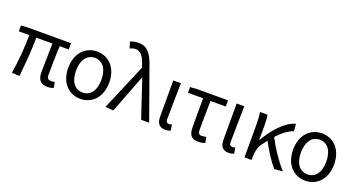

<svg xmlns="http://www.w3.org/2000/svg" viewBox="-47 -1485 4043 2175"><g transform="rotate(20 1974.0 -397.5)"><path d="M541.6 13.4C573.2 13.4 597.6 7.4 615.9 0.9L603.4 -68.5C583.2 -64.9 569.4 -62.9 560 -62.9C525.8 -62.9 509 -77.6 509 -116.3C509 -168.6 510.2 -344 517.2 -467.8H626.3V-543.4H102.6L25.1 -537.6V-467.8H150.5C150.5 -321 136.7 -153.2 112 0L204.4 5.1C219.4 -146.5 235.4 -314.9 235.4 -467.8H429.6C428 -348.4 423.3 -178.7 423.3 -122.3C423.3 -34.7 456.4 13.4 541.6 13.4Z M939.1 13.4C1074.9 13.4 1186 -89.9 1186 -271C1186 -453.5 1074.9 -556.8 939.1 -556.8C802.6 -556.8 691.6 -453.5 691.6 -271C691.6 -89.9 802.6 13.4 939.1 13.4ZM939.1 -62.9C841.6 -62.9 785.8 -144.3 785.8 -271C785.8 -396.7 841.6 -480.5 939.1 -480.5C1036 -480.5 1091.8 -396.7 1091.8 -271C1091.8 -144.3 1036 -62.9 939.1 -62.9Z M1336.9 9.3 1514.3 -451.3H1518.7L1669.4 0H1766.3L1560.4 -574.4C1511.4 -729.8 1457.8 -809.3 1350 -809.3C1302.2 -809.3 1273.2 -801 1247 -789.6L1270.8 -713.3C1290.1 -723.5 1310.1 -731.7 1340 -731.7C1402 -731.7 1438.9 -678.5 1469.5 -578.3L1476.1 -555.4L1240 0Z M1962.3 13.4C1992.7 13.4 2011.6 7.4 2027.4 0.1L2015 -69.3C2002.8 -64.9 1992 -62.9 1982.4 -62.9C1959.2 -62.9 1944.4 -75.1 1944.4 -105.8C1944.4 -237.3 1948.7 -395.7 1951.3 -543.4H1859.1V-112.4C1859.1 -31.8 1887.6 13.4 1962.3 13.4Z M2355.8 13.4C2390.1 13.4 2421.1 6.2 2442.6 -1.1L2429.4 -71.3C2411.3 -66.1 2393.9 -62.9 2376 -62.9C2345.7 -62.9 2330.7 -77.6 2330.7 -116.3C2330.7 -225.5 2331.9 -346.4 2334.7 -469H2518.9V-543.4H2140.5L2063.4 -537.6V-469H2245.5V-122.3C2245.5 -34.7 2273.7 13.4 2355.8 13.4Z M2726.3 13.4C2756.7 13.4 2775.6 7.4 2791.4 0.1L2779 -69.3C2766.8 -64.9 2756 -62.9 2746.4 -62.9C2723.2 -62.9 2708.4 -75.1 2708.4 -105.8C2708.4 -237.3 2712.7 -395.7 2715.3 -543.4H2623.1V-112.4C2623.1 -31.8 2651.6 13.4 2726.3 13.4Z M2915.1 0H3000.4V-28.3C3001.6 -99.4 3012.1 -156.5 3045.4 -200.1C3155.2 -352 3250.6 -441.1 3340.6 -470.1L3333.1 -556.8C3216.4 -527.6 3095 -395 3009 -245.6H3004.6V-416C3004.6 -463.9 3002 -514.3 2994.8 -543.4H2904.2C2914 -494.6 2915.1 -437.6 2915.1 -394.4ZM3276.9 9.3 3377.8 0C3294.3 -91.5 3203 -230.2 3149 -337.7L3088.7 -280.6C3141.3 -176.3 3216.6 -60.7 3276.9 9.3Z M3650.1 13.4C3785.9 13.4 3897 -89.9 3897 -271C3897 -453.5 3785.9 -556.8 3650.1 -556.8C3513.6 -556.8 3402.6 -453.5 3402.6 -271C3402.6 -89.9 3513.6 13.4 3650.1 13.4ZM3650.1 -62.9C3552.6 -62.9 3496.8 -144.3 3496.8 -271C3496.8 -396.7 3552.6 -480.5 3650.1 -480.5C3747 -480.5 3802.8 -396.7 3802.8 -271C3802.8 -144.3 3747 -62.9 3650.1 -62.9Z"/></g></svg>

Font: Source Han Sans JP VF
Style: Regular
Weight: 250
Designer: Ryoko NISHIZUKA 西塚涼子 (kana, bopomofo & ideographs); Paul D. Hunt (Latin, Greek & Cyrillic); Sandoll Communications 산돌커뮤니
Foundry: Adobe
Version: Version 2.004;hotconv 1.0.118;makeotfexe 2.5.65603